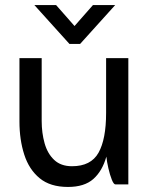

<svg xmlns="http://www.w3.org/2000/svg" viewBox="-20 -730 600 760"><path d="M255 -556 116 -710H202L275 -627L348 -710H436L297 -556ZM145 -251Q145 -204 156.5 -163Q168 -122 194.5 -97Q221 -72 265 -72Q340 -72 370 -125.5Q400 -179 400 -283V-500H488V0H437Q430 0 422.5 -19Q415 -38 409 -64Q403 -90 401 -110Q385 -53 349.5 -21.5Q314 10 249 10Q179 10 137 -24.5Q95 -59 76 -118Q57 -177 57 -249V-500H145Z"/></svg>

Font: Haskoy Medium
Style: Regular
Weight: 500
Designer: Ertekin Erdin
Foundry: Ertekin Erdin
Version: Version 1.500; ttfautohint (v1.8.3)